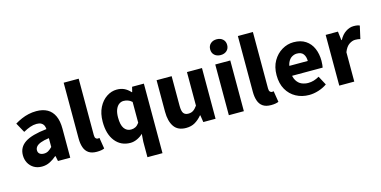

<svg xmlns="http://www.w3.org/2000/svg" viewBox="-83 -1176 3601 1814"><g transform="rotate(-15 1717.0 -269.5)"><path d="M189.7 12Q144.6 12 111.4 -8.1Q78.2 -28.2 60 -62.1Q41.9 -96 41.9 -137.5Q41.9 -216.1 108 -260Q174.1 -304 321.1 -319.5Q319.7 -341.2 311.6 -357.3Q303.4 -373.4 286.6 -382.2Q269.8 -391 242.8 -391Q211.6 -391 179.7 -379.7Q147.7 -368.4 111.5 -348.3L59.3 -442.9Q90.9 -462.3 125.1 -477.1Q159.3 -492 195.8 -500Q232.2 -508.1 271.2 -508.1Q334.8 -508.1 378.7 -483.5Q422.5 -458.8 445.4 -409.3Q468.4 -359.7 468.4 -283.6V0H348.4L337.8 -50.8H334.1Q303 -23.5 267.5 -5.8Q232.1 12 189.7 12ZM239.6 -101.6Q264.5 -101.6 283.3 -113.2Q302 -124.8 321.1 -144.3V-230.9Q269 -223.8 238.8 -212Q208.6 -200.2 195.6 -184.1Q182.5 -168.1 182.5 -149.3Q182.5 -125.6 198.1 -113.6Q213.7 -101.6 239.6 -101.6Z M727 11.2Q676.5 11.2 647.1 -9.3Q617.6 -29.7 604.7 -67.2Q591.7 -104.7 591.7 -154.8V-700.5H738.6V-148.8Q738.6 -125.5 747.4 -116.4Q756.2 -107.3 765.5 -107.3Q770.2 -107.3 773.7 -107.8Q777.2 -108.3 783.2 -109.3L800.7 -1.2Q789.1 4.3 770.6 7.7Q752.1 11.2 727 11.2Z M1174.1 184.1V32.7L1179.6 -43Q1155.6 -19.3 1122.1 -3.7Q1088.6 12 1055.2 12Q962.8 12 907.4 -57.4Q852.1 -126.8 852.1 -247.8Q852.1 -328.9 881.6 -387.2Q911.1 -445.4 958.5 -476.7Q1005.9 -508.1 1058 -508.1Q1098.6 -508.1 1129.8 -493.6Q1161.1 -479.1 1190.5 -447.2H1194L1206.3 -496.1H1321.4V184.1ZM1093.4 -108.2Q1117.3 -108.2 1136.9 -118.2Q1156.4 -128.2 1174.1 -152.9V-356.4Q1154.7 -374.3 1133.8 -381.1Q1112.8 -387.9 1092.2 -387.9Q1068.4 -387.9 1048.1 -373Q1027.7 -358.2 1015.2 -327.5Q1002.7 -296.8 1002.7 -249.5Q1002.7 -176.9 1026.9 -142.6Q1051.1 -108.2 1093.4 -108.2Z M1599.9 12Q1519.3 12 1482.6 -41.6Q1445.8 -95.1 1445.8 -188.1V-496.1H1593.1V-207Q1593.1 -153.5 1608.1 -133.3Q1623.1 -113.1 1654.5 -113.1Q1682.4 -113.1 1702.1 -125.8Q1721.9 -138.4 1742.9 -167.7V-496.1H1889.8V0H1769.9L1759.3 -68.8H1755.6Q1724.5 -31.7 1687.5 -9.8Q1650.6 12 1599.9 12Z M2019.7 0V-496.1H2166.6V0ZM2093.2 -568.7Q2056.2 -568.7 2033.1 -589.7Q2010 -610.7 2010 -645.8Q2010 -680.6 2033.1 -701.7Q2056.2 -722.9 2093.2 -722.9Q2130.1 -722.9 2153.2 -701.7Q2176.3 -680.6 2176.3 -645.8Q2176.3 -610.7 2153.2 -589.7Q2130.1 -568.7 2093.2 -568.7Z M2431 11.2Q2380.5 11.2 2351.1 -9.3Q2321.6 -29.7 2308.7 -67.2Q2295.7 -104.7 2295.7 -154.8V-700.5H2442.6V-148.8Q2442.6 -125.5 2451.4 -116.4Q2460.2 -107.3 2469.5 -107.3Q2474.2 -107.3 2477.7 -107.8Q2481.2 -108.3 2487.2 -109.3L2504.7 -1.2Q2493.1 4.3 2474.6 7.7Q2456.1 11.2 2431 11.2Z M2803.9 12Q2733.2 12 2676.2 -18.9Q2619.2 -49.7 2586.1 -107.8Q2552.9 -165.9 2552.9 -247.8Q2552.9 -328.5 2586.6 -386.6Q2620.2 -444.7 2673.8 -476.4Q2727.4 -508.1 2786.8 -508.1Q2857.4 -508.1 2904.5 -476.9Q2951.6 -445.6 2974.9 -391.7Q2998.1 -337.8 2998.1 -270Q2998.1 -250.5 2996.1 -232.2Q2994.2 -214 2992.2 -205H2667.7L2666 -302.2H2872.7Q2872.7 -343.7 2853.5 -370Q2834.2 -396.2 2790.2 -396.2Q2765.6 -396.2 2741.6 -382.3Q2717.6 -368.5 2702.4 -336Q2687.2 -303.5 2688.6 -248.3Q2690.3 -191.1 2710.3 -158.7Q2730.3 -126.3 2760.4 -113.2Q2790.6 -100.2 2824 -100.2Q2852.5 -100.2 2879.4 -108.2Q2906.3 -116.3 2932.8 -131.8L2979.8 -43.8Q2942.3 -17.4 2895.2 -2.7Q2848.2 12 2803.9 12Z M3099.7 0V-496.1H3219.6L3230.2 -409.5H3234Q3260.8 -459.2 3298.7 -483.6Q3336.5 -508.1 3374.8 -508.1Q3395.9 -508.1 3409.7 -505.6Q3423.5 -503.1 3434.1 -498.1L3406 -373.3Q3393.5 -376.3 3382.9 -377.8Q3372.4 -379.3 3355.9 -379.3Q3327.8 -379.3 3297.2 -359Q3266.6 -338.6 3246.6 -287.5V0Z"/></g></svg>

Font: Mada
Style: Regular
Weight: 400
Designer: Khaled Hosny
Version: Version 1.5